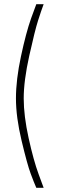

<svg xmlns="http://www.w3.org/2000/svg" viewBox="-20 -770 300 915"><path d="M153 -750H188Q177 -721 161.5 -672.5Q146 -624 119.5 -504.5Q93 -385 93 -301Q93 -218 116.5 -111.5Q140 -5 164 60L188 125H153Q142 100 126 57Q110 14 83 -99Q56 -212 56 -301Q56 -390 80 -502Q104 -614 128 -682Z"/></svg>

Font: TitilliumText22L Th
Style: Thin
Weight: 100
Designer: Campivisivi
Foundry: Campivisivi
Version: 1.000